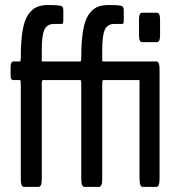

<svg xmlns="http://www.w3.org/2000/svg" viewBox="-20 -732 691 752"><path d="M536.6 -566.9Q524.4 -566.9 524.4 -593.3V-656.2Q524.4 -682.1 536.6 -682.1H594.7Q606.9 -682.1 606.9 -656.2V-593.3Q606.9 -566.9 594.7 -566.9ZM538.6 0Q526.4 0 526.4 -32.7V-418.5H384.3Q380.4 -418.5 380.4 -402.8V-29.8Q380.4 0 367.7 0H311Q298.3 0 298.3 -29.8V-402.8Q298.3 -418.5 294.9 -418.5H147.5Q143.6 -418.5 143.6 -402.8V-29.8Q143.6 0 130.9 0H74.2Q61.5 0 61.5 -29.8V-402.8Q61.5 -418.5 58.1 -418.5H32.7Q26.9 -418.5 24.2 -422.4Q21.5 -426.3 21.5 -438.5V-468.3Q21.5 -491.2 32.7 -491.2H58.1Q61.5 -491.2 61.5 -508.3Q61.5 -571.3 68.6 -612.5Q75.7 -653.8 90.8 -675.3Q106 -696.8 124.3 -704.6Q142.6 -712.4 169.4 -712.4Q203.1 -712.4 216.8 -709.5Q228 -707.5 228 -691.9V-660.2Q228 -646.5 227.1 -642.3Q226.1 -638.2 221.7 -638.2H190.9Q165 -638.2 154.3 -616.5Q143.6 -594.7 143.6 -537.1V-494.1Q143.6 -491.2 145 -491.2H294.9Q298.3 -491.2 298.3 -508.3Q298.3 -571.3 305.4 -612.5Q312.5 -653.8 327.6 -675.3Q342.8 -696.8 361.1 -704.6Q379.4 -712.4 406.2 -712.4Q439.9 -712.4 453.6 -709.5Q464.8 -707.5 464.8 -691.9V-660.2Q464.8 -646.5 463.9 -642.3Q462.9 -638.2 458.5 -638.2H427.7Q401.9 -638.2 391.1 -616.5Q380.4 -594.7 380.4 -537.1V-494.1Q380.4 -491.2 381.8 -491.2H593.3Q605 -491.2 605 -459V-32.7Q605 0 593.3 0Z"/></svg>

Font: BenchNine
Style: Bold
Weight: 700
Version: Version 1 ; ttfautohint (v0.92.18-e454-dirty) -l 8 -r 50 -G 